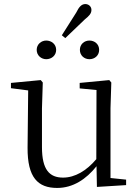

<svg xmlns="http://www.w3.org/2000/svg" viewBox="-20 -913 688 947"><path d="M208 -621C234 -621 257 -639 257 -667C257 -695 234 -713 208 -713C184 -713 161 -695 161 -667C161 -639 184 -621 208 -621ZM285 -739 302 -725 398 -817C419 -834 431 -846 431 -864C431 -882 416 -893 401 -893C383 -893 370 -880 356 -851ZM421 -621C447 -621 469 -639 469 -667C469 -695 447 -713 421 -713C396 -713 374 -695 374 -667C374 -639 396 -621 421 -621ZM458 9 602 0V-27L525 -35V-379L529 -506L519 -518L373 -504V-477L456 -469L455 -128C407 -71 350 -37 291 -37C224 -37 187 -76 187 -187V-379L191 -506L181 -518L34 -504V-478L119 -467L116 -185C115 -37 167 14 262 14C340 14 405 -29 456 -93Z"/></svg>

Font: Noto Serif CJK KR Light
Style: Regular
Weight: 300
Designer: Ryoko NISHIZUKA 西塚涼子 (kana & ideographs); Frank Grießhammer (Latin, Greek & Cyrillic); Wenlong ZHANG 张文龙 (bopomofo); San
Foundry: Adobe
Version: Version 2.001;hotconv 1.1.0;makeotfexe 2.6.0